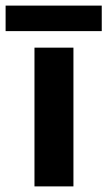

<svg xmlns="http://www.w3.org/2000/svg" viewBox="-81 -665 383 685"><path d="M-61 -554V-645H282V-554ZM181 0H42V-495H181Z"/></svg>

Font: Teko Semibold
Style: Regular
Weight: 600
Designer: Manushi Parikh, Jonny Pinhorn
Foundry: Indian Type Foundry
Version: Version 1.105;PS 1.0;hotconv 1.0.78;makeotf.lib2.5.61930; tt